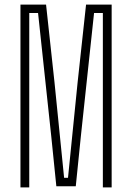

<svg xmlns="http://www.w3.org/2000/svg" viewBox="-20 -820 578 840"><path d="M69.5 0V-800H181.5L218.5 -459L260.5 -42H277.5L319.5 -459L356.5 -800H468.5V0H430V-253.5V-763H391.5L334 -226L311.5 -5H226.5L204 -226L146.5 -763H108V-253.5V0Z"/></svg>

Font: Big Shoulders Thin
Style: Regular
Weight: 100
Version: Version 2.002